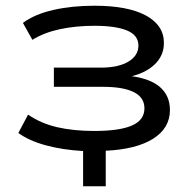

<svg xmlns="http://www.w3.org/2000/svg" viewBox="-20 -519 677 670"><path d="M270 131V8Q198 4 139.5 -12Q81 -28 44 -55L78 -119Q123 -88 180 -75Q237 -62 309 -62Q397 -62 440.5 -81Q484 -100 484 -141Q484 -179 447 -197.5Q410 -216 340 -216H168V-283H332Q393 -283 428 -304Q463 -325 463 -360Q463 -396 423.5 -412.5Q384 -429 310 -429Q244 -429 188.5 -417Q133 -405 93 -380L60 -439Q100 -469 165 -484Q230 -499 310 -499Q426 -499 489 -465Q552 -431 552 -369Q552 -324 518 -292.5Q484 -261 422 -249L423 -255Q498 -248 535.5 -217.5Q573 -187 573 -135Q573 -72 514.5 -35Q456 2 349 7V131Z"/></svg>

Font: Nunito Sans 10pt Expanded
Style: Regular
Weight: 400
Width: 7
Designer: Vernon Adams
Foundry: Vernon Adams
Version: Version 3.101;gftools[0.9.27]